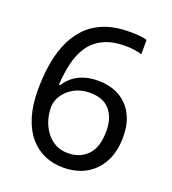

<svg xmlns="http://www.w3.org/2000/svg" viewBox="-134 -825 840 937"><g transform="rotate(20 286.0 -357.0)"><path d="M55 -305Q55 -367 63.5 -427Q72 -487 93 -540.5Q114 -594 151 -635.5Q188 -677 244.5 -700.5Q301 -724 382 -724Q403 -724 428.5 -722Q454 -720 470 -715V-640Q452 -646 429.5 -649Q407 -652 384 -652Q315 -652 269 -629Q223 -606 196.5 -566Q170 -526 158 -474Q146 -422 143 -363H149Q164 -387 187 -406Q210 -425 242.5 -436Q275 -447 318 -447Q380 -447 426.5 -421.5Q473 -396 499 -347.5Q525 -299 525 -230Q525 -156 497 -102Q469 -48 418.5 -19Q368 10 298 10Q247 10 203 -9Q159 -28 125.5 -67Q92 -106 73.5 -165.5Q55 -225 55 -305ZM297 -64Q360 -64 399 -104.5Q438 -145 438 -230Q438 -298 403.5 -338Q369 -378 300 -378Q253 -378 218 -358.5Q183 -339 163.5 -309Q144 -279 144 -247Q144 -214 153.5 -182Q163 -150 182.5 -123Q202 -96 230.5 -80Q259 -64 297 -64Z"/></g></svg>

Font: Noto Sans Khmer
Style: Regular
Weight: 400
Designer: Danh Hong and the Monotype Design Team
Foundry: Monotype Imaging Inc.
Version: Version 2.003